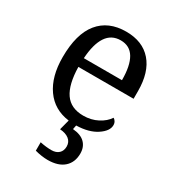

<svg xmlns="http://www.w3.org/2000/svg" viewBox="-188 -654 911 1003"><g transform="rotate(30 267.5 -153.0)"><path d="M254.9 240.2Q238.3 240.2 218 237.3Q197.8 234.4 178.2 229V178.2Q196.3 182.1 214.4 184.1Q232.4 186 246.1 186Q274.9 186 291 170.9Q307.1 155.8 307.1 129.9Q307.1 102.5 286.9 86.7Q266.6 70.8 231.9 68.8L248 6.8Q156.2 -4.9 105.7 -76.4Q55.2 -147.9 55.2 -264.2Q55.2 -404.3 112.8 -475.1Q170.4 -545.9 276.9 -545.9Q376.5 -545.9 430.7 -483.6Q484.9 -421.4 484.9 -307.1V-261.2H151.9Q153.8 -156.7 189.5 -105Q225.1 -53.2 300.8 -53.2Q347.7 -53.2 386.2 -73.2Q424.8 -93.3 443.8 -123Q450.7 -120.1 456.8 -110.8Q462.9 -101.6 462.9 -88.9Q462.9 -53.7 416.7 -22.9Q370.6 7.8 294.9 9.8L290 34.2Q338.9 38.1 363 62.3Q387.2 86.4 387.2 126Q387.2 179.2 353 209.7Q318.8 240.2 254.9 240.2ZM153.8 -314.9H383.8Q383.8 -402.3 356.9 -447.3Q330.1 -492.2 274.9 -492.2Q219.2 -492.2 189.2 -447Q159.2 -401.9 153.8 -314.9Z"/></g></svg>

Font: Droid Serif
Style: Regular
Weight: 400
Designer: Monotype Design team
Foundry: Monotype Imaging Inc.
Version: Version 1.03